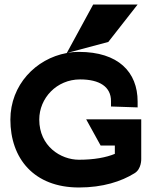

<svg xmlns="http://www.w3.org/2000/svg" viewBox="-20 -820 679 851"><path d="M362 -291 426 -175H489V-138C450 -122 397 -112 330 -112C249 -112 154 -172 154 -290C154 -385 231 -468 335 -468C422 -468 472 -435 472 -372V-348L590 -344V-370C590 -501 504 -590 330 -590C313 -590 297 -589 280 -586L460 -634L590 -800H393L276 -585C138 -560 26 -443 26 -290C26 -118 130 11 330 11C436 11 518 -16 576 -52C608 -71 606 -116 606 -116V-117V-291Z"/></svg>

Font: Charger
Style: Hemi
Weight: 900
Designer: Jasper
Foundry: Cannot Into Space Fonts
Version: Version 0.99